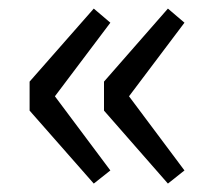

<svg xmlns="http://www.w3.org/2000/svg" viewBox="-20 -510 519 456"><path d="M202.7 -74 50.3 -247.3V-316.2L202.7 -489.6L242.1 -456.1L110.4 -281.3L242.1 -105.2ZM378.8 -74 227 -247.3V-316.2L378.8 -489.6L418.1 -456.1L286.4 -281.3L418.1 -105.2Z"/></svg>

Font: Shanggu Sans SC VF
Style: Regular
Weight: 250
Designer: GuiWonder
Version: Version 1.021